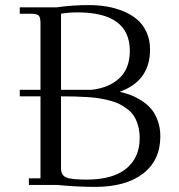

<svg xmlns="http://www.w3.org/2000/svg" viewBox="-20 -731 709 759"><path d="M58.1 -350.1V-376H140.1V-637.2Q140.1 -662.1 133.1 -669.4Q126 -676.8 101.1 -676.8H58.1V-702.1H205.1Q266.6 -710.9 330.1 -710.9Q366.7 -710.9 400.1 -705.6Q433.6 -700.2 465.8 -687.3Q498 -674.3 521.5 -654.5Q544.9 -634.8 559.1 -604.2Q573.2 -573.7 573.2 -535.2Q573.2 -411.1 453.1 -368.2Q476.6 -362.8 497.1 -355Q517.6 -347.2 539.8 -333Q562 -318.8 577.6 -300.5Q593.3 -282.2 603.5 -254.2Q613.8 -226.1 613.8 -191.9Q613.8 -97.7 545.7 -44.9Q477.5 7.8 356 7.8Q284.7 7.8 205.1 0H94.2V-25.9H140.1V-350.1ZM221.2 -65.9Q221.2 -38.6 241.2 -29.8Q261.2 -21 321.8 -21Q426.3 -21 479.2 -64.7Q532.2 -108.4 532.2 -185.1Q532.2 -210.9 526.4 -232.4Q520.5 -253.9 511 -269.8Q501.5 -285.6 485.6 -298.1Q469.7 -310.5 453.9 -318.8Q438 -327.1 414.3 -333.3Q390.6 -339.4 370.8 -342.5Q351.1 -345.7 322.5 -347.4Q293.9 -349.1 272.7 -349.6Q251.5 -350.1 221.2 -350.1ZM221.2 -376H341.8Q411.6 -383.8 452.4 -422.4Q493.2 -460.9 493.2 -529.8Q493.2 -682.1 286.1 -682.1Q270 -682.1 253.9 -680.9Q237.8 -679.7 229.5 -678.2L221.2 -676.8Z"/></svg>

Font: Dihjauti S
Style: Regular
Weight: 400
Designer: T. Christopher White
Version: Version 3.0.0